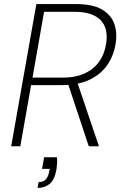

<svg xmlns="http://www.w3.org/2000/svg" viewBox="-20 -720 608 945"><path d="M35 0 159 -700H354Q435 -700 480.5 -674Q526 -648 542 -604Q558 -560 549 -504Q539 -444 507 -398.5Q475 -353 419.5 -327Q364 -301 282 -301H133L80 0ZM417 0 311 -319H359L467 0ZM140 -338H288Q379 -338 434 -381Q489 -424 502 -503Q515 -579 475.5 -620.5Q436 -662 345 -662H197ZM165 205 170 176Q194 176 206 162.5Q218 149 222 124L225 111H187L197 54H260Q262 68 261 83.5Q260 99 258 114Q248 167 223.5 186Q199 205 165 205Z"/></svg>

Font: DM Sans 10pt ExtraLight
Style: Italic
Weight: 250
Italic angle: -10°
Version: Version 4.004;gftools[0.9.30]